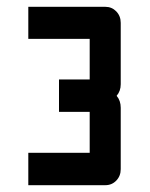

<svg xmlns="http://www.w3.org/2000/svg" viewBox="-20 -710 441 563"><path d="M63 -690H289Q308 -690 321 -676.5Q334 -663 334 -643V-463Q334 -443 322 -429Q334 -415 334 -394V-214Q334 -194 321 -180.5Q308 -167 289 -167H63V-262H243V-382H153V-477H243V-596H63Z"/></svg>

Font: Tschichold
Style: Bold
Weight: 700
Designer: Peter Wiegel
Foundry: Peter Wiegel
Version: Version 1.000; ttfautohint (v1.3)